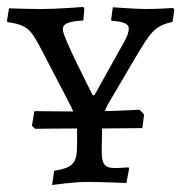

<svg xmlns="http://www.w3.org/2000/svg" viewBox="-23 -524 522 553"><path d="M476 -501C476 -501 431 -498 398 -498C366 -498 308 -503 302 -503L297 -467L299 -464C333 -462 348 -455 348 -442C348 -432 343 -418 335 -404L249 -250H244C241 -256 158 -417 158 -438C158 -456 171 -462 217 -465L220 -498L217 -504C217 -504 142 -498 97 -498C60 -498 3 -500 3 -500L-3 -464L-1 -460C60 -453 69 -433 100 -374L175 -230C180 -220 185 -211 188 -203C134 -203 76 -204 76 -204L69 -162L78 -153C78 -153 145 -154 199 -154V-144V-113C199 -57 193 -42 133 -32L127 9C127 9 187 0 229 0C267 0 341 3 341 3L349 -39L347 -42C347 -42 323 -40 307 -40C279 -40 270 -52 270 -86C270 -115 271 -137 271 -154L387 -155L392 -194L379 -208C379 -208 329 -205 279 -204C281 -210 284 -216 287 -222L368 -360C410 -429 420 -449 474 -461L479 -495Z"/></svg>

Font: Alegreya SC
Style: Regular
Weight: 400
Designer: Juan Pablo del Peral
Foundry: Huerta Tipografica
Version: Version 2.007;PS 002.007;hotconv 1.0.88;makeotf.lib2.5.64775